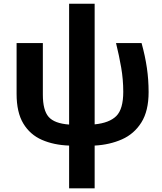

<svg xmlns="http://www.w3.org/2000/svg" viewBox="-20 -779 877 1039"><path d="M492.2 -758.8V-106Q571.8 -113.8 609.4 -151.1Q647 -188.5 647 -282.2Q647 -348.1 636 -412.4Q625 -476.6 607.9 -545.9H746.1Q765.6 -475.6 774.9 -411.4Q784.2 -347.2 784.2 -280.8Q784.2 -178.7 745.1 -116.5Q706.1 -54.2 639.9 -24.9Q573.7 4.4 492.2 8.8V240.2H354V8.8Q271 5.9 206.8 -22.2Q142.6 -50.3 106.2 -110.6Q69.8 -170.9 69.8 -271V-545.9H211.9V-267.1Q211.9 -182.1 243.2 -146.5Q274.4 -110.8 354 -105V-758.8Z"/></svg>

Font: Open Sans
Style: Bold
Weight: 700
Designer: Monotype Design Team
Foundry: Monotype Imaging Inc.
Version: Version 3.000; ttfautohint (v1.8.4)